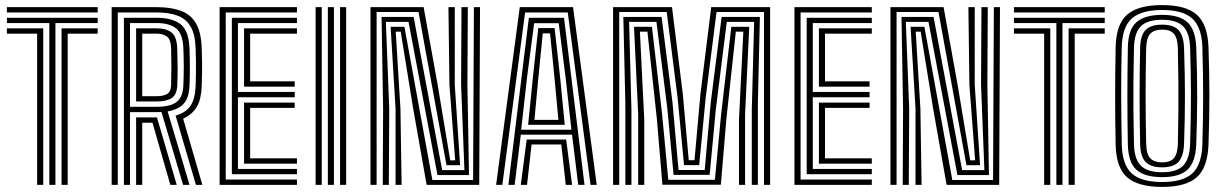

<svg xmlns="http://www.w3.org/2000/svg" viewBox="-20 -724 4794 752"><path d="M173.2 0V-633.7H7V-654.4H362.6V-633.7H197.1V0ZM125.4 0V-592.2H7V-613H149.4V0ZM221.1 0V-613H362.6V-592.2H245.1V0ZM7 -675.2V-696H362.6V-675.2Z M417.3 0V-696H593.8Q649.7 -696 688.2 -681.9Q726.7 -667.7 747.3 -632.9Q767.9 -598.1 770 -536.3Q771.1 -508.3 771.4 -485.3Q771.7 -462.2 771.4 -439.1Q771.2 -416 770 -387.6Q768.3 -336.3 751.6 -306.7Q734.8 -277 697.3 -259.2L772.6 0H747.4L667.7 -271.3Q708.6 -282.9 726.6 -310.3Q744.5 -337.7 746.2 -388.4Q747.2 -413.1 747.5 -436.9Q747.8 -460.7 747.5 -485Q747.2 -509.4 746.2 -535.5Q744.4 -589.1 726.8 -619.6Q709.1 -650 675.8 -662.6Q642.6 -675.2 593.8 -675.2H441.3V0ZM513.1 0V-264.1H566.7Q573.7 -264.1 580.8 -264.1Q587.9 -264.1 594.8 -264.1L672.1 0H647.1L577.2 -243.3Q574.7 -243.3 572.4 -243.3Q570 -243.3 567.5 -243.3H537.1V0ZM465.3 0V-654.4H593.8Q653.4 -654.4 686.4 -629.8Q719.4 -605.2 722.2 -533.9Q723.5 -501.1 723.6 -464.1Q723.8 -427 722.2 -389.2Q720.3 -340.5 699.5 -317.7Q678.7 -295 636.6 -287.6L722.3 0H697.1L612.4 -285.5Q607.8 -285.1 603 -285Q598.2 -284.9 593.6 -284.9H489.1V0ZM489.1 -305.7H593.6Q647.1 -305.7 671.8 -324.8Q696.5 -343.9 698.2 -390Q699.7 -430.4 699.8 -463.3Q699.8 -496.3 698.2 -533.9Q696.1 -592.1 669.6 -612.9Q643.1 -633.7 593.8 -633.7H489.1ZM513.1 -326.5V-613H593.8Q631.4 -613 652.1 -596.7Q672.7 -580.3 674.2 -533.3Q675.5 -493.7 675.7 -462Q675.9 -430.2 674.4 -391Q673 -353.6 652.6 -340.1Q632.1 -326.5 593.6 -326.5ZM537.1 -347.2H593.6Q620 -347.2 634.8 -356.1Q649.6 -365 650.2 -391.5Q651.3 -432.6 651.2 -463.1Q651.1 -493.6 650.2 -532.5Q649.5 -569.1 634.1 -580.7Q618.6 -592.2 593.8 -592.2H537.1Z M840.1 0V-696H1143.1V-675.2H864.1V-20.8H1143.1V0ZM935.9 -83V-322.2H1134.3V-301.5H959.8V-103.8H1143.1V-83ZM888.1 -41.6V-654.4H1143.1V-633.7H911.9V-363.8H1134.3V-343H911.9V-62.3H1143.1V-41.6ZM935.9 -384.5V-613H1143.1V-592.2H959.8V-405.4H1134.3V-384.5Z M1311.9 0V-696H1335.8V0ZM1216.1 0V-696H1240.1V0ZM1264.1 0V-696H1287.9V0Z M1431.1 0V-696H1639.2L1694.1 -392.3L1743.4 -96.1H1762.8L1740.3 -392.2L1736.4 -696H1761.2V-392.2L1782.1 -76.9H1728.7L1619.2 -676.9H1455.1V0ZM1479.1 0 1480.5 -298.3 1474.4 -657.6H1600L1711.8 -57.7H1799L1785.9 -392.2L1787.5 -696H1812.3L1810.7 -392.2L1816.9 -38.4H1693.4L1580.1 -638.3H1491.3L1504.5 -298.3L1502.9 0ZM1529.3 0V-298.3L1509.9 -619.1H1564L1673.4 -19.1H1833L1836.1 -696H1860.1L1857 0H1651L1597.9 -300.9L1549.4 -599.9H1530L1548.4 -298.3L1553 0Z M1923.1 0 2015.8 -696H2224.4L2317.2 0H2292.9L2203.7 -675.1H2036.6L1947.5 0ZM2019.7 0 2042.9 -177.5H2197.4L2220.7 0H2195.9L2178.3 -158.3H2062L2044.2 0ZM1971.1 0 2051.3 -654.2H2189.1L2269.3 0H2244.7L2220.5 -196.6H2019.9L1995.7 0ZM2021.3 -216H2218.1L2195.7 -416.5L2168.3 -633.2H2072L2043.7 -416.5ZM2048.5 -235.2 2066.7 -416.5 2088.2 -614.1H2152.2L2174.3 -416.5L2191.9 -235.2ZM2073.2 -254.4H2167.1L2152 -416.5L2134.5 -593.1H2105.9L2088.3 -416.5Z M2381.3 0V-696H2612L2654.4 -355.3L2677.6 -96.5H2700.1L2723.3 -355.3L2765.6 -696H2996.3V0H2972.3V-676.9H2786.4L2743.8 -340.3L2718.5 -77.3H2659.2L2634 -340.3L2591.3 -676.9H2405.3V0ZM2479.5 0V-276.5L2463.2 -619.1H2533.4L2573.2 -277L2597.5 -19.8H2780L2804.5 -277L2844.3 -619.1H2914.6L2898.2 -276.5V0H2874.4V-257.1L2891.4 -599.9H2862L2824.9 -257.3L2803.3 -0.4H2574.5L2552.8 -257.3L2515.8 -599.9H2486.3L2503.3 -257.1V0ZM2429.3 0V-319.6L2421.4 -657.6H2571.2L2614 -322.2L2637.6 -58.2H2740.1L2763.7 -322.2L2806.4 -657.6H2956.2L2948.3 -319.6V0H2924.5V-294.9L2933.7 -638.3H2826.6L2783.7 -296.4L2759.4 -39H2618.2L2594 -296.4L2551.1 -638.3H2444L2453.1 -294.9V0Z M3091.6 0V-696H3394.6V-675.2H3115.6V-20.8H3394.6V0ZM3187.4 -83V-322.2H3385.8V-301.5H3211.3V-103.8H3394.6V-83ZM3139.6 -41.6V-654.4H3394.6V-633.7H3163.4V-363.8H3385.8V-343H3163.4V-62.3H3394.6V-41.6ZM3187.4 -384.5V-613H3394.6V-592.2H3211.3V-405.4H3385.8V-384.5Z M3467.6 0V-696H3675.7L3730.6 -392.3L3779.9 -96.1H3799.3L3776.8 -392.2L3772.9 -696H3797.7V-392.2L3818.6 -76.9H3765.2L3655.7 -676.9H3491.6V0ZM3515.6 0 3517 -298.3 3510.9 -657.6H3636.5L3748.3 -57.7H3835.5L3822.4 -392.2L3824 -696H3848.8L3847.2 -392.2L3853.4 -38.4H3729.9L3616.6 -638.3H3527.8L3541 -298.3L3539.4 0ZM3565.8 0V-298.3L3546.4 -619.1H3600.5L3709.9 -19.1H3869.5L3872.6 -696H3896.6L3893.5 0H3687.5L3634.4 -300.9L3585.9 -599.9H3566.5L3584.9 -298.3L3589.5 0Z M4117.4 0V-633.7H3951.3V-654.4H4306.9V-633.7H4141.4V0ZM4069.6 0V-592.2H3951.3V-613H4093.6V0ZM4165.4 0V-613H4306.9V-592.2H4189.3V0ZM3951.3 -675.2V-696H4306.9V-675.2Z M4531.9 8.1Q4436.6 8.1 4394 -30.1Q4351.3 -68.3 4349.6 -157.7Q4348.6 -207.3 4348.1 -253.6Q4347.6 -299.8 4347.6 -345.6Q4347.6 -391.3 4348.1 -438.9Q4348.6 -486.6 4349.6 -538.8Q4351.3 -627.9 4393.9 -666Q4436.5 -704.1 4531.9 -704.1Q4625.5 -704.1 4667.7 -666.1Q4710 -628.1 4713.3 -539Q4715.1 -487.7 4715.9 -441Q4716.7 -394.3 4716.7 -348.8Q4716.7 -303.4 4715.9 -256.5Q4715.1 -209.5 4713.3 -157.7Q4710 -68.1 4667.7 -30Q4625.4 8.1 4531.9 8.1ZM4531.9 -11.1Q4613.3 -11.1 4650.1 -45.1Q4686.8 -79.2 4689.3 -158.5Q4690.8 -207.8 4691.5 -254Q4692.3 -300.2 4692.3 -345.8Q4692.3 -391.5 4691.6 -438.9Q4690.9 -486.4 4689.3 -538.2Q4686.8 -617.3 4650 -651.1Q4613.2 -684.9 4531.9 -684.9Q4451.2 -684.9 4413.3 -651.9Q4375.3 -618.9 4373.4 -538.2Q4372.2 -491 4371.7 -445.2Q4371.2 -399.3 4371.3 -353Q4371.4 -306.7 4372 -258.5Q4372.6 -210.3 4373.6 -158.5Q4375.3 -79.5 4412.1 -45.3Q4449 -11.1 4531.9 -11.1ZM4531.9 -30.2Q4463.2 -30.2 4431 -59.1Q4398.9 -88.1 4397.4 -158.4Q4396.6 -203.4 4396.1 -248.5Q4395.6 -293.7 4395.6 -340.3Q4395.6 -386.8 4396 -436Q4396.4 -485.2 4397.4 -538.2Q4398.7 -608.9 4431.4 -637.4Q4464.2 -665.8 4531.9 -665.8Q4599.9 -665.8 4631.3 -636.4Q4662.7 -607 4665.3 -537.6Q4667.3 -484 4668.2 -435.8Q4669.1 -387.6 4669 -342.2Q4668.9 -296.7 4667.9 -251.7Q4666.9 -206.6 4665.3 -159.3Q4662.7 -89.8 4631.6 -60Q4600.5 -30.2 4531.9 -30.2ZM4531.9 -49.4Q4588.6 -49.4 4613.9 -75.1Q4639.2 -100.8 4641.3 -160.1Q4642.9 -211.1 4643.7 -258.1Q4644.5 -305.1 4644.5 -350.5Q4644.5 -395.8 4643.7 -441.8Q4642.9 -487.7 4641.3 -536.6Q4639.4 -596.5 4613.3 -621.5Q4587.3 -646.6 4531.9 -646.6Q4473.9 -646.6 4448.4 -621.2Q4422.9 -595.8 4421.4 -537.4Q4419.9 -470.6 4419.3 -411.2Q4418.7 -351.9 4419.2 -291Q4419.7 -230.2 4421.4 -159.2Q4422.9 -100.4 4448.5 -74.9Q4474.2 -49.4 4531.9 -49.4ZM4531.9 -68.6Q4487.1 -68.6 4466.9 -89.7Q4446.7 -110.7 4445.6 -159.3Q4444.6 -207.2 4444 -253.7Q4443.4 -300.2 4443.4 -346.6Q4443.4 -393.1 4443.9 -440.5Q4444.4 -487.9 4445.6 -537.4Q4446.7 -585.6 4466.9 -606.5Q4487.1 -627.4 4531.9 -627.4Q4576.3 -627.4 4596 -606.1Q4615.8 -584.8 4617.5 -535.8Q4619.3 -483.6 4620.2 -437.2Q4621 -390.8 4621 -346.5Q4621 -302.2 4620.2 -256.8Q4619.3 -211.3 4617.5 -160.8Q4615.8 -111.8 4596.1 -90.2Q4576.4 -68.6 4531.9 -68.6ZM4531.9 -88Q4563.9 -88 4578.2 -105.1Q4592.5 -122.3 4593.3 -162.5Q4594.8 -229 4595.3 -286.4Q4595.8 -343.8 4595.3 -403Q4594.8 -462.2 4593.3 -534.2Q4592.5 -573.8 4578.3 -590.9Q4564.1 -608 4531.9 -608Q4500.1 -608 4485.2 -591.8Q4470.2 -575.5 4469.2 -535.7Q4468.1 -488.1 4467.5 -442Q4466.9 -396 4466.9 -350.1Q4466.9 -304.2 4467.5 -257.3Q4468 -210.3 4469.2 -160.6Q4470.2 -119.4 4485.7 -103.7Q4501.2 -88 4531.9 -88Z"/></svg>

Font: Big Shoulders Inline Text SC Thin
Style: Regular
Weight: 100
Designer: Patric King
Foundry: XO Type Co
Version: Version 2.002